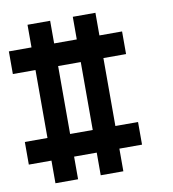

<svg xmlns="http://www.w3.org/2000/svg" viewBox="-86 -853 838 928"><g transform="rotate(-10 333.5 -389.0)"><path d="M111.1 -222.2V-555.6H0V-666.7H111.1V-777.8H222.2V-666.7H333.3V-777.8H444.4V-666.7H555.6V-555.6H444.4V-222.2H555.6V-111.1H444.4V0H333.3V-111.1H222.2V0H111.1V-111.1H0V-222.2ZM222.2 -555.6V-222.2H333.3V-555.6Z"/></g></svg>

Font: Pixeloid Mono
Style: Regular
Weight: 400
Monospace: yes
Designer: GGBotNet
Foundry: GGBotNet
Version: 0.5